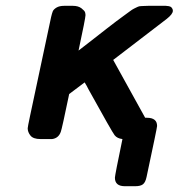

<svg xmlns="http://www.w3.org/2000/svg" viewBox="-20 -478 614 660"><path d="M75.2 -37.1Q75.2 -41 83 -78.1L155.8 -419.9Q158.7 -432.1 161.4 -439Q164.1 -445.8 174.1 -451.9Q184.1 -458 201.2 -458H230Q249 -458 260 -449.5Q271 -440.9 272.5 -435.5Q273.9 -430.2 273.9 -425.8Q273.9 -416 250 -304.2Q275.9 -324.2 303.5 -345.7Q331.1 -367.2 346.9 -379.6Q362.8 -392.1 379.9 -405Q397 -418 406.5 -424.6Q416 -431.2 425.5 -438.5Q435.1 -445.8 440.9 -448.5Q446.8 -451.2 452.4 -454.1Q458 -457 464.6 -457Q471.2 -457 475.6 -457.5Q480 -458 490.2 -458H549.8Q550.8 -458 554 -457.5Q557.1 -457 559.1 -457Q561 -457 564.5 -455.6Q567.9 -454.1 569.3 -452.6Q570.8 -451.2 572.5 -448Q574.2 -444.8 574.2 -440.9Q574.2 -429.7 553.2 -413.1Q374 -275.9 369.1 -272L479 -73.2H484.9Q520 -73.2 520 -44.9Q520 -39.1 483.9 129.9Q480 148.9 471.4 155.5Q462.9 162.1 444.8 162.1H409.2Q375 162.1 375 132.8Q375 125 400.9 0Q382.8 -2 374 -13.2Q365.2 -24.4 284.2 -170.9Q278.3 -183.1 271 -194.8L217.8 -154.8Q192.9 -34.7 189 -24.9Q181.2 -2.9 159.2 0Q154.3 0 147 0H119.1Q94.2 0 84.7 -12Q75.2 -23.9 75.2 -37.1Z"/></svg>

Font: CMU Sans Serif
Style: BoldOblique
Weight: 700
Italic angle: -12°
Version: Version 0.7.0